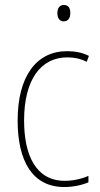

<svg xmlns="http://www.w3.org/2000/svg" viewBox="-20 -809 401 773"><path d="M237 -789C217 -789 211 -772 211 -756C211 -738 219 -723 236 -723C255 -723 263 -737 263 -757C263 -773 258 -789 237 -789ZM239 -56C274 -56 311 -64 336 -75V-101C307 -88 273 -81 241 -81C125 -81 77 -183 77 -324C77 -488 144 -578 251 -578C278 -578 305 -573 329 -560L338 -584C312 -597 284 -603 250 -603C126 -603 51 -501 51 -324C51 -163 109 -56 239 -56Z"/></svg>

Font: Noto Sans Malayalam UI Condensed Thin
Style: Regular
Weight: 100
Width: 3
Designer: Jelle Bosma - Monotype Design Team
Foundry: Monotype Imaging Inc.
Version: Version 2.104